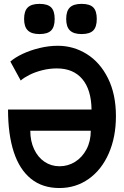

<svg xmlns="http://www.w3.org/2000/svg" viewBox="-20 -966 640 992"><path d="M579 -366Q579 -258 542 -173.5Q505 -89 438.5 -41.8Q372 5.5 287 5.5Q199 5.5 139.8 -42.5Q80.5 -90.5 51 -181.2Q21.5 -272 21.5 -400H453Q451.5 -503 405 -557.8Q358.5 -612.5 274 -612.5Q235 -612.5 197.8 -603Q160.5 -593.5 132 -579Q103.5 -564.5 87 -550L33.5 -648Q57.5 -669 97.2 -687.8Q137 -706.5 184.8 -718Q232.5 -729.5 279 -729.5Q359.5 -729.5 428.2 -686.8Q497 -644 538 -561.5Q579 -479 579 -366ZM287.5 -107Q331.5 -107 368.2 -130Q405 -153 427 -194.8Q449 -236.5 449 -290.5H136.5Q136.5 -237.5 156 -195.5Q175.5 -153.5 210 -130.2Q244.5 -107 287.5 -107ZM104.5 -868Q104.5 -909 123.5 -927.5Q142.5 -946 184 -946Q226 -946 244.2 -927.8Q262.5 -909.5 262.5 -868Q262.5 -827 244.2 -808.5Q226 -790 184 -790Q143 -790 123.8 -808.8Q104.5 -827.5 104.5 -868ZM322 -868Q322 -909 341 -927.5Q360 -946 401.5 -946Q443.5 -946 461.8 -927.8Q480 -909.5 480 -868Q480 -827 461.8 -808.5Q443.5 -790 401.5 -790Q360.5 -790 341.2 -808.8Q322 -827.5 322 -868Z"/></svg>

Font: JuliaMono SemiBold
Style: Regular
Weight: 600
Monospace: yes
Designer: cormullion
Foundry: corm
Version: Version 0.055; ttfautohint (v1.8.4)